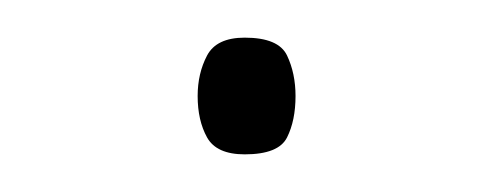

<svg xmlns="http://www.w3.org/2000/svg" viewBox="-20 -74 260 102"><path d="M85 -23Q85 -35 90 -44.5Q95 -54 110 -54Q128 -54 132.5 -44.5Q137 -35 137 -23Q137 -10 132.5 -1Q128 8 110 8Q95 8 90 -1Q85 -10 85 -23Z"/></svg>

Font: Noto Sans Cham Thin
Style: Regular
Weight: 250
Version: Version 2.002